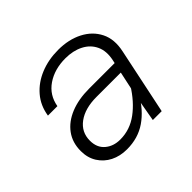

<svg xmlns="http://www.w3.org/2000/svg" viewBox="-135 -733 919 919"><g transform="rotate(-45 325.0 -273.0)"><path d="M436 0 461 -142 503 -338Q514 -390 496.5 -427.5Q479 -465 440 -485Q401 -505 349 -505Q275 -505 223 -469.5Q171 -434 160 -370H96Q105 -429 141 -471Q177 -513 232 -535.5Q287 -558 353 -558Q424 -558 477.5 -530.5Q531 -503 556 -453Q581 -403 566 -334L496 0ZM250 12Q203 12 166.5 -6.5Q130 -25 108.5 -59Q87 -93 87 -139Q87 -196 117 -237Q147 -278 201 -300Q255 -322 327 -322H512L501 -269H324Q246 -269 199.5 -235Q153 -201 153 -143Q153 -96 183.5 -70Q214 -44 260 -44Q326 -44 380.5 -84.5Q435 -125 477 -193V-135Q437 -65 381 -26.5Q325 12 250 12Z"/></g></svg>

Font: Azeret Mono Thin ExtraLight
Style: Italic
Weight: 250
Italic angle: -12°
Version: Version 1.002